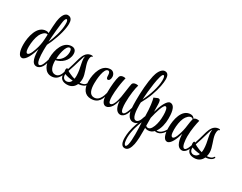

<svg xmlns="http://www.w3.org/2000/svg" viewBox="-112 -1428 3079 2439"><g transform="rotate(30 1427.0 -208.5)"><path d="M306 5C369 5 408 -79 408 -134V-139C408 -147 406 -150 403 -150C400 -150 396 -147 395 -142C388 -117 363 -29 327 -29C290 -29 283 -134 283 -214C283 -257 285 -292 286 -301C328 -381 380 -520 392 -619C394 -634 396 -652 396 -670C396 -715 384 -761 329 -761C270 -761 248 -669 241 -619C236 -581 232 -511 229 -440C219 -447 206 -450 192 -450C58 -450 23 -262 23 -158C23 -72 42 4 91 4C145 4 194 -104 220 -200C220 -98 233 5 306 5ZM284 -345V-351C284 -398 307 -647 318 -678C326 -700 334 -708 340 -708C350 -708 357 -691 359 -673C360 -664 360 -654 360 -644C360 -549 321 -427 284 -345ZM126 -78C112 -78 101 -94 98 -134C97 -143 97 -154 97 -164C97 -224 108 -298 132 -349C150 -387 185 -421 214 -421C219 -421 224 -420 228 -418L227 -390C225 -335 220 -281 206 -228C189 -166 159 -78 126 -78Z M530 19C582 19 615 -3 641 -45C654 -67 668 -101 672 -137C673 -146 669 -150 664 -150C661 -150 657 -144 656 -139C640 -72 615 -24 563 -24C498 -24 475 -97 475 -179V-184C554 -202 638 -267 638 -368C638 -417 612 -443 570 -443C449 -443 396 -297 396 -169C396 -85 434 19 530 19ZM476 -207V-208C476 -244 496 -414 557 -414C577 -414 583 -388 583 -364V-359C583 -293 539 -223 476 -207Z M756 11C821 11 859 -24 878 -67C930 -70 971 -89 986 -119C987 -121 988 -124 988 -126C988 -132 984 -136 980 -136C978 -136 976 -135 975 -133C967 -120 957 -109 938 -101C923 -95 905 -92 886 -91C892 -110 894 -130 894 -148V-153C894 -221 845 -311 837 -378C836 -385 836 -393 836 -400C836 -428 842 -454 857 -455C862 -455 864 -458 864 -462C864 -465 862 -468 856 -469C853 -469 849 -470 846 -470C827 -470 805 -463 790 -453C745 -423 728 -360 715 -312C703 -270 688 -214 671 -165C668 -169 664 -172 663 -172H662C651 -172 646 -158 646 -142C646 -131 648 -119 652 -112C650 -101 650 -90 650 -87C650 -13 696 11 756 11ZM804 -102C781 -107 760 -115 743 -123C724 -131 704 -140 689 -150C710 -209 729 -271 745 -328C753 -357 768 -410 778 -411C776 -402 775 -392 775 -382C775 -340 791 -288 801 -226C805 -200 808 -174 808 -149C808 -133 807 -117 804 -102ZM729 -22C696 -22 673 -45 673 -85C673 -88 674 -92 674 -96C701 -83 747 -74 796 -70C796 -69 795 -68 795 -67C784 -38 757 -24 733 -22Z M1110 15C1224 15 1253 -69 1273 -167C1274 -174 1275 -180 1275 -184C1275 -195 1272 -201 1268 -201C1265 -201 1262 -197 1260 -189C1248 -135 1226 -19 1137 -19C1068 -19 1051 -94 1051 -176V-180C1051 -230 1061 -407 1123 -407C1145 -407 1152 -379 1152 -353C1152 -318 1159 -302 1176 -302C1194 -302 1210 -321 1210 -362C1210 -400 1183 -436 1143 -436C1015 -436 973 -278 973 -168C973 -157 973 -147 974 -137C980 -57 1017 15 1110 15Z M1324 4C1350 4 1379 -16 1402 -51C1419 -78 1431 -114 1440 -149C1444 -83 1465 4 1534 4C1594 4 1629 -83 1633 -136V-140C1633 -149 1631 -152 1628 -152C1625 -152 1622 -148 1620 -143C1611 -114 1603 -88 1593 -69C1578 -40 1565 -31 1555 -31H1554C1521 -31 1516 -110 1516 -163C1516 -266 1533 -386 1549 -431C1538 -434 1528 -435 1519 -435C1489 -435 1469 -421 1465 -405C1453 -350 1445 -266 1433 -199C1420 -130 1395 -52 1357 -52C1335 -52 1327 -93 1327 -148C1327 -191 1331 -241 1337 -288C1345 -355 1359 -416 1363 -431C1352 -434 1342 -435 1333 -435C1303 -435 1285 -421 1279 -405C1263 -362 1252 -255 1252 -167C1252 -128 1254 -92 1259 -69C1270 -19 1295 4 1324 4Z M1722 4C1778 4 1806 -37 1822 -86C1827 -101 1831 -116 1831 -126V-128C1831 -136 1829 -139 1826 -139C1822 -139 1817 -134 1815 -128C1810 -112 1805 -97 1800 -85C1791 -62 1773 -31 1744 -31C1693 -31 1683 -139 1683 -230C1683 -241 1683 -252 1684 -263C1710 -310 1740 -369 1760 -425C1800 -533 1813 -625 1813 -672C1813 -731 1794 -761 1754 -761C1695 -761 1662 -675 1651 -625C1628 -526 1618 -380 1618 -257C1618 -212 1619 -171 1622 -135C1626 -78 1650 4 1722 4ZM1685 -306C1686 -323 1687 -336 1687 -344C1689 -399 1718 -708 1761 -708C1777 -708 1782 -680 1782 -641C1782 -546 1737 -411 1685 -306Z M1794 344H1797C1842 344 1867 298 1881 233C1886 208 1890 172 1892 130C1893 109 1893 74 1893 32V-12C1904 -3 1918 0 1937 0C1971 0 1999 -14 2021 -37C2029 -35 2037 -33 2045 -33C2096 -33 2153 -77 2189 -181C2190 -183 2190 -185 2190 -187C2190 -193 2187 -198 2183 -198C2180 -198 2177 -195 2174 -188C2141 -97 2090 -53 2042 -53H2035C2075 -106 2092 -190 2092 -259C2092 -314 2091 -448 2011 -448C1963 -448 1916 -342 1889 -243C1888 -290 1888 -330 1887 -354C1885 -390 1882 -420 1857 -420H1852C1836 -418 1819 -405 1792 -397C1803 -363 1820 -262 1820 -145V-141C1820 -84 1789 -40 1771 13C1758 50 1745 93 1738 135C1733 166 1730 198 1730 226C1730 293 1747 344 1794 344ZM1922 -27C1911 -27 1901 -31 1892 -40C1892 -78 1892 -117 1891 -156C1912 -249 1949 -378 1981 -378C2007 -378 2015 -323 2015 -266C2015 -233 2013 -199 2009 -176C2001 -122 1981 -61 1951 -37C1943 -31 1933 -27 1922 -27ZM1790 312C1779 312 1768 293 1764 274C1760 253 1758 231 1758 210C1758 160 1768 109 1781 61C1792 19 1808 -22 1820 -50C1823 -9 1826 58 1826 123C1826 183 1823 241 1814 276C1807 302 1798 312 1790 312Z M2438 5C2498 5 2533 -82 2537 -135V-139C2537 -148 2535 -151 2532 -151C2529 -151 2525 -147 2524 -142C2516 -113 2506 -86 2496 -67C2481 -38 2469 -29 2458 -29H2457C2419 -29 2411 -134 2411 -184V-188C2411 -278 2432 -385 2444 -431C2433 -434 2423 -435 2415 -435C2392 -435 2376 -427 2367 -417C2357 -438 2335 -450 2310 -450C2180 -450 2148 -274 2148 -168V-158C2148 -72 2171 4 2220 4H2221C2272 4 2315 -92 2340 -182C2340 -118 2356 5 2438 5ZM2255 -78C2241 -78 2227 -94 2224 -134C2223 -147 2222 -162 2222 -177C2222 -234 2231 -302 2253 -349C2270 -386 2304 -421 2334 -421C2344 -421 2353 -417 2361 -408C2344 -347 2344 -282 2328 -221C2312 -159 2286 -78 2255 -78Z M2622 11C2687 11 2725 -24 2744 -67C2796 -70 2837 -89 2852 -119C2853 -121 2854 -124 2854 -126C2854 -132 2850 -136 2846 -136C2844 -136 2842 -135 2841 -133C2833 -120 2823 -109 2804 -101C2789 -95 2771 -92 2752 -91C2758 -110 2760 -130 2760 -148V-153C2760 -221 2711 -311 2703 -378C2702 -385 2702 -393 2702 -400C2702 -428 2708 -454 2723 -455C2728 -455 2730 -458 2730 -462C2730 -465 2728 -468 2722 -469C2719 -469 2715 -470 2712 -470C2693 -470 2671 -463 2656 -453C2611 -423 2594 -360 2581 -312C2569 -270 2554 -214 2537 -165C2534 -169 2530 -172 2529 -172H2528C2517 -172 2512 -158 2512 -142C2512 -131 2514 -119 2518 -112C2516 -101 2516 -90 2516 -87C2516 -13 2562 11 2622 11ZM2670 -102C2647 -107 2626 -115 2609 -123C2590 -131 2570 -140 2555 -150C2576 -209 2595 -271 2611 -328C2619 -357 2634 -410 2644 -411C2642 -402 2641 -392 2641 -382C2641 -340 2657 -288 2667 -226C2671 -200 2674 -174 2674 -149C2674 -133 2673 -117 2670 -102ZM2595 -22C2562 -22 2539 -45 2539 -85C2539 -88 2540 -92 2540 -96C2567 -83 2613 -74 2662 -70C2662 -69 2661 -68 2661 -67C2650 -38 2623 -24 2599 -22Z"/></g></svg>

Font: Style Script
Style: Regular
Weight: 400
Designer: Robert E. Leuschke
Foundry: Robert E. Leuschke
Version: Version 1.010